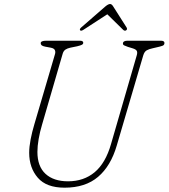

<svg xmlns="http://www.w3.org/2000/svg" viewBox="-20 -898 820 934"><path d="M520 -197 645 -628Q649.5 -642.5 645.5 -650.2Q641.5 -658 625 -663L602 -670Q591 -674 584.5 -677Q578 -680 578 -686Q578 -700 601 -700H762Q780 -700 780 -689Q780 -682.5 776.2 -678.8Q772.5 -675 756 -671L722 -663Q705 -659.5 693.8 -653.2Q682.5 -647 677 -629L548 -190Q519 -90.5 457.2 -37.8Q395.5 15 294 15Q205.5 15 163.8 -33.5Q122 -82 122 -155Q122 -184 129 -220.2Q136 -256.5 147 -293L247 -633Q251 -645 247 -654Q243 -663 227 -666L200 -671Q187.5 -673.5 182.8 -677.5Q178 -681.5 178 -688Q178 -700 206 -700H368Q385 -700 385 -690Q385 -684 378.8 -680.5Q372.5 -677 356 -673L322 -666Q308 -663 298.5 -656.8Q289 -650.5 285 -637L185 -293Q174 -256.5 168 -221.8Q162 -187 162 -159Q162 -88.5 201.5 -52.2Q241 -16 311 -16Q387.5 -16 440.5 -60.2Q493.5 -104.5 520 -197ZM593 -750Q586.5 -746.5 579.5 -752.5L502 -828.5L385 -752.5Q375 -746.5 370.5 -750Q365 -755 374.5 -764L493 -867Q507 -878.5 515.5 -878.5Q523.5 -878.5 530.5 -867L596 -764Q601 -755 593 -750Z"/></svg>

Font: Fraunces 9pt SuperSoft Thin
Style: Italic
Weight: 100
Italic angle: -16°
Version: Version 1.000;[0bf87f6ff]